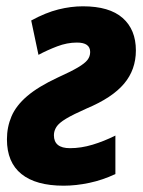

<svg xmlns="http://www.w3.org/2000/svg" viewBox="-20 -579 452 609"><path d="M182 10Q94 10 48 -27Q2 -64 2 -137Q2 -176 16.5 -210Q31 -244 66 -274Q101 -304 163 -333Q205 -352 227 -365Q249 -378 257.5 -389Q266 -400 266 -414Q266 -444 224 -444Q193 -444 161.5 -432Q130 -420 102 -405L79 -514Q125 -539 165 -549Q205 -559 243 -559Q327 -559 369 -522Q411 -485 411 -419Q411 -358 373.5 -313.5Q336 -269 255 -235Q212 -216 189.5 -202.5Q167 -189 159 -176.5Q151 -164 151 -150Q151 -109 202 -109Q237 -109 273.5 -120Q310 -131 346 -149V-27Q306 -8 263.5 1Q221 10 182 10Z"/></svg>

Font: Noto Sans Condensed ExtraBold
Style: Italic
Weight: 800
Width: 3
Italic angle: -12°
Designer: Monotype Design Team
Foundry: Monotype Imaging Inc.
Version: Version 2.013; ttfautohint (v1.8.4.7-5d5b)